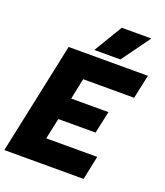

<svg xmlns="http://www.w3.org/2000/svg" viewBox="-167 -1020 968 1129"><g transform="rotate(20 317.0 -456.0)"><path d="M398 -912H583L454 -734H291ZM143 -699H639L607 -550H288L261 -419H494L464 -280H231L203 -149H522L491 0H-5Z"/></g></svg>

Font: Prompt Bold
Style: Bold Italic
Weight: 700
Italic angle: -12°
Designer: Katatrad Team
Foundry: CadsonDemak
Version: Version 1.000